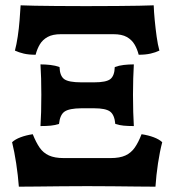

<svg xmlns="http://www.w3.org/2000/svg" viewBox="-20 -699 655 721"><path d="M50.8 2Q47.6 -41 40.8 -85.5Q34 -130 25.4 -165Q36.8 -175.8 57.2 -183.5Q77.6 -191.2 103 -195Q115.4 -164 128.9 -144.5Q142.4 -125 163.8 -115.2Q185.2 -105.4 219.4 -105.4H395.2Q430 -105.4 451.1 -115.2Q472.2 -125 485.9 -144.5Q499.6 -164 511.6 -195Q537 -191.2 557.4 -183.5Q577.8 -175.8 589.2 -165Q580 -130 573.3 -85.5Q566.6 -41 563.8 2Q536.8 2 494.9 1.5Q453 1 403.7 0.5Q354.4 0 307.4 0Q260.4 0 211.3 0.5Q162.2 1 119.7 1.5Q77.2 2 50.8 2ZM132 -225.6Q133.6 -248.8 134.4 -278.3Q135.2 -307.8 135.2 -343.4Q135.2 -376 134.4 -404.2Q133.6 -432.4 132 -457.2Q150.4 -457.2 169.1 -455.1Q187.8 -453 203.6 -447.2Q204.6 -414 221.1 -401.9Q237.6 -389.8 285.4 -389.8H333.6Q379 -389.8 394.5 -402.1Q410 -414.4 411 -447.2Q426.4 -453 444.8 -455.1Q463.2 -457.2 482.6 -457.2Q481.2 -432.4 480.3 -404.2Q479.4 -376 479.4 -343.4Q479.4 -307.8 480.3 -278.3Q481.2 -248.8 482.6 -225.6Q460.6 -225.6 444.1 -227.2Q427.6 -228.8 413 -233.6Q409.8 -268.2 393.1 -280.3Q376.4 -292.4 333.6 -292.4H285Q240.2 -292 222.7 -280.1Q205.2 -268.2 201.6 -233.6Q187 -228.8 170.5 -227.2Q154 -225.6 132 -225.6ZM113.8 -493.4Q87.6 -493.4 69.4 -497.7Q51.2 -502 36 -509Q42 -531.2 46.6 -561.8Q51.2 -592.4 53.6 -623.6Q56 -654.8 57.4 -679Q79.2 -678 111.5 -677.5Q143.8 -677 190.7 -676.5Q237.6 -676 302.4 -676Q372.4 -676 420.5 -676.5Q468.6 -677 501.5 -677.5Q534.4 -678 557.2 -679Q558 -654.8 561 -623.6Q564 -592.4 568.2 -561.8Q572.4 -531.2 578.6 -509Q564 -502 545.2 -497.7Q526.4 -493.4 500.8 -493.4Q495.4 -514.8 485.1 -532.2Q474.8 -549.6 456.2 -560.1Q437.6 -570.6 405.6 -570.6H209Q177.6 -570.6 158.7 -560.1Q139.8 -549.6 129.5 -532.2Q119.2 -514.8 113.8 -493.4Z"/></svg>

Font: Vollkorn
Style: Regular
Weight: 400
Designer: Friedrich Althausen
Foundry: Friedrich Althausen
Version: Version 4.104